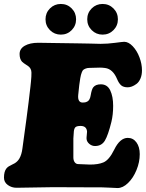

<svg xmlns="http://www.w3.org/2000/svg" viewBox="-20 -931 734 966"><path d="M231.4 -779.3Q209 -801.8 209 -834Q209 -866.2 231.4 -888.7Q253.9 -911.1 286.1 -911.1Q318.4 -911.1 340.6 -888.7Q362.8 -866.2 362.8 -834Q362.8 -801.8 340.6 -779.3Q318.4 -756.8 286.1 -756.8Q253.9 -756.8 231.4 -779.3ZM441.4 -779.3Q418.9 -801.8 418.9 -834Q418.9 -866.2 441.4 -888.7Q463.9 -911.1 496.1 -911.1Q528.3 -911.1 550.8 -888.7Q573.2 -866.2 573.2 -834Q573.2 -801.8 550.8 -779.3Q528.3 -756.8 496.1 -756.8Q463.9 -756.8 441.4 -779.3ZM249.5 10.7Q228 10.7 156 12.2Q84 13.7 63 13.7Q38.6 13.7 19.3 -0.2Q0 -14.2 0 -37.1Q0 -68.8 12.7 -84Q17.6 -89.8 23.9 -93.8Q30.3 -97.7 39.8 -102.3Q49.3 -106.9 53.7 -109.4Q68.4 -118.2 77.1 -132.8Q88.9 -152.8 92.8 -184.1Q117.7 -363.8 124 -417.5Q126 -435.1 128.9 -459.5Q131.8 -483.9 133.1 -494.6Q134.3 -505.4 135.7 -519.8Q137.2 -534.2 137.7 -544.4Q138.2 -554.7 138.2 -565.4Q138.2 -587.4 120.1 -599.6Q117.2 -601.6 111.1 -605.5Q105 -609.4 99.9 -613Q94.7 -616.7 90.8 -620.6Q78.6 -634.3 78.6 -659.2Q78.6 -686 104.7 -700.9Q130.9 -715.8 172.9 -715.8Q188 -715.8 264.4 -714.4Q340.8 -712.9 368.2 -712.9Q401.4 -712.9 434.8 -711.7Q468.3 -710.4 485.4 -710.4Q521 -710.4 559.6 -715.6Q598.1 -720.7 605 -720.7Q626.5 -720.7 647.7 -698.5Q668.9 -676.3 681.6 -642.8Q694.3 -609.4 694.3 -577.1Q694.3 -553.2 686.5 -535.4Q678.7 -517.6 666.7 -508.8Q654.8 -500 643.6 -495.8Q632.3 -491.7 622.6 -491.7Q601.6 -491.7 589.8 -501.5Q578.1 -511.7 569.3 -532.7Q547.9 -584 508.8 -588.9Q495.1 -590.8 483.2 -590.8Q471.2 -590.8 455.8 -590.1Q440.4 -589.4 430.2 -589.4Q419.4 -589.4 411.4 -586.2Q403.3 -583 399.2 -579.6Q395 -576.2 391.6 -567.1Q388.2 -558.1 387.2 -553.7Q386.2 -549.3 383.8 -537.1Q378.9 -510.7 373.5 -453.1Q371.6 -433.6 377.9 -423.8Q383.8 -415 396 -415Q403.3 -415 408.2 -416Q413.1 -417 419.4 -420.2Q425.8 -423.3 430.2 -431.6Q434.6 -439.9 436.5 -452.6Q441.4 -481.9 449.2 -491.7Q460.9 -506.8 487.3 -506.8Q520 -506.8 534.7 -476.1Q549.3 -445.3 549.3 -398.4Q549.3 -354 540.5 -317.9Q523.9 -250.5 507.6 -223.4Q491.2 -196.3 458 -196.3Q442.4 -196.3 429.7 -206.8Q417 -217.3 415.5 -231.9Q415 -238.3 416.5 -251Q418 -263.7 418 -269Q415.5 -297.4 385.7 -297.4Q368.2 -297.4 360.8 -292Q353.5 -286.6 351.6 -270.5Q351.1 -265.1 349.1 -234.4Q349.1 -225.6 349.1 -208.3Q349.1 -190.9 349.1 -168.7Q349.1 -146.5 349.1 -139.2Q349.1 -124 355.7 -115Q362.3 -106 372.1 -105.5Q428.2 -103 432.6 -103Q474.6 -103 500 -113.8Q528.8 -125.5 554.7 -178.2Q583.5 -237.3 623 -237.3Q649.9 -237.3 666.5 -214.6Q683.1 -191.9 683.1 -155.3Q683.1 -115.2 666.7 -75.4Q650.4 -35.6 624.3 -10.3Q598.1 15.1 571.3 15.1Q563.5 15.1 536.9 13.4Q510.3 11.7 494.6 11.7Q463.4 11.7 427.7 11.5Q392.1 11.2 373 11.2Q351.1 11.2 310.8 11Q270.5 10.7 249.5 10.7Z"/></svg>

Font: Cooper* Black
Style: Italic
Weight: 900
Italic angle: -7°
Designer: Owen Earl
Foundry: indestructible type*
Version: Version 0.001